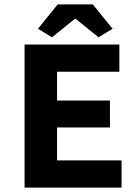

<svg xmlns="http://www.w3.org/2000/svg" viewBox="-20 -855 640 875"><path d="M92 0V-652H524V-528H240V-397H481V-274H240V-124H534V0ZM217 -685 153 -724 243 -835H403L493 -724L429 -685L325 -769H321Z"/></svg>

Font: Source Code Pro
Style: Bold
Weight: 700
Monospace: yes
Designer: Paul D. Hunt, Teo Tuominen
Foundry: Adobe Systems Incorporated
Version: Version 2.030;PS 1.000;hotconv 16.6.51;makeotf.lib2.5.65220